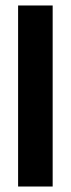

<svg xmlns="http://www.w3.org/2000/svg" viewBox="-20 -680 258 700"><path d="M46 0V-660H172V0Z"/></svg>

Font: Bricolage Grotesque 72pt SemiCondensed SemiBold
Style: Regular
Weight: 600
Width: 4
Designer: Mathieu Triay
Foundry: Atelier Triay
Version: Version 1.001;gftools[0.9.33.dev8+g029e19f]